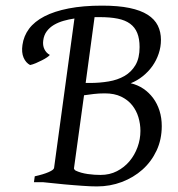

<svg xmlns="http://www.w3.org/2000/svg" viewBox="-20 -650 636 685"><path d="M317.4 -588.9 285.6 -354H301.3Q335.4 -354 367.4 -359.4Q399.4 -364.7 424.1 -378.9Q448.7 -393.1 463.4 -418Q478 -442.9 478 -481.9Q478 -511.7 469.7 -532.2Q461.4 -552.7 444.1 -565.4Q426.8 -578.1 399.9 -583.5Q373 -588.9 335.9 -588.9ZM354 -316.9Q332.5 -316.9 314.5 -314.7Q296.4 -312.5 279.8 -310.1L244.1 -50.8Q242.7 -46.9 249.5 -41.5Q258.8 -37.1 270 -33.9Q281.2 -30.8 293.2 -29.1Q305.2 -27.3 316.9 -26.6Q328.6 -25.9 338.9 -25.9Q371.1 -25.9 397.2 -39.3Q423.3 -52.7 441.9 -74.7Q460.4 -96.7 470.7 -125Q481 -153.3 481 -183.1Q481 -207.5 473.9 -231.4Q466.8 -255.4 451.7 -274.4Q436.5 -293.5 412.4 -305.2Q388.2 -316.9 354 -316.9ZM557.1 -200.2Q557.1 -152.3 538.6 -112.8Q520 -73.2 488.3 -44.9Q456.5 -16.6 414.6 -0.7Q372.6 15.1 326.2 15.1Q316.4 15.1 302.7 14.6Q289.1 14.2 273.7 12.9Q258.3 11.7 241.9 10.5Q225.6 9.3 210 7.8Q173.3 4.4 133.3 0H101.1L104 -21Q134.8 -27.8 153.3 -35.9Q171.9 -43.9 172.9 -50.8L245.6 -584Q225.6 -581.1 206.8 -575.7Q188 -570.3 172.6 -561.3Q157.2 -552.2 147 -538.6Q136.7 -524.9 134.3 -505.9Q131.8 -488.3 138.4 -474.6Q145 -460.9 157.7 -454.1Q156.2 -451.2 148.4 -445.8Q140.6 -440.4 130.1 -435.1Q119.6 -429.7 108.2 -424.8Q96.7 -419.9 87.4 -418Q72.3 -425.8 64.2 -444.3Q56.2 -462.9 60.1 -489.7Q64.5 -521.5 83.7 -547.4Q103 -573.2 138.4 -591.6Q173.8 -609.9 225.1 -619.9Q276.4 -629.9 344.2 -629.9Q401.9 -629.9 441.9 -621.6Q481.9 -613.3 506.8 -597.4Q531.7 -581.5 543 -558.8Q554.2 -536.1 554.2 -507.8Q554.2 -482.4 546.1 -458.5Q538.1 -434.6 523.7 -414.3Q509.3 -394 489.5 -378.2Q469.7 -362.3 446.3 -353Q471.2 -347.2 491.5 -333.5Q511.7 -319.8 526.4 -300Q541 -280.3 549.1 -254.9Q557.1 -229.5 557.1 -200.2Z"/></svg>

Font: Gentium Plus Phon
Style: Italic
Weight: 400
Italic angle: -8°
Designer: J. Victor Gaultney, Annie Olsen, Iska Routamaa, Becca Hirsbrunner
Foundry: SIL International
Version: Version 5.000